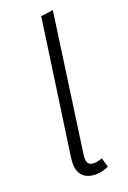

<svg xmlns="http://www.w3.org/2000/svg" viewBox="-146 -795 573 857"><g transform="rotate(-20 140.0 -366.5)"><path d="M132 -88Q131 -83 131 -74Q131 -56 139 -47.5Q147 -39 165 -39Q179 -39 203 -47L216 -3Q185 11 155 11Q116 11 94.5 -9.5Q73 -30 73 -72Q73 -79 75 -97L166 -736L224 -744Z"/></g></svg>

Font: FiraGO Light
Style: Italic
Weight: 300
Italic angle: -8°
Designer: bBox Type GmbH
Foundry: bBox Type GmbH
Version: Version 1.001